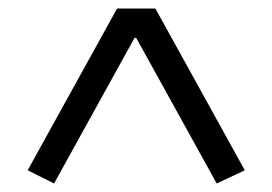

<svg xmlns="http://www.w3.org/2000/svg" viewBox="-20 -718 640 451"><path d="M489 -287 300 -629H296L107 -287L45 -318L255 -698H345L555 -318Z"/></svg>

Font: Lilex
Style: Regular
Weight: 400
Monospace: yes
Designer: Mike Abbink, Paul van der Laan, Pieter van Rosmalen, Mikhael Khrustik
Foundry: Mikhael Khrustik
Version: Version 2.510